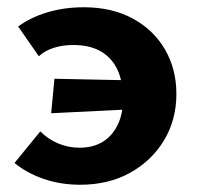

<svg xmlns="http://www.w3.org/2000/svg" viewBox="-20 -501 549 529"><path d="M130 -284 373 -279 364 -201 121 -189ZM211 -481Q289 -481 346.5 -449.5Q404 -418 435 -364Q466 -310 466 -242Q466 -171 432 -114.5Q398 -58 338.5 -25Q279 8 201 8Q147 8 100.5 -8Q54 -24 20 -52L91 -139Q113 -117 141 -105.5Q169 -94 199 -94Q236 -94 262.5 -110Q289 -126 304 -156.5Q319 -187 319 -230Q319 -275 304 -308Q289 -341 258.5 -359Q228 -377 182 -377Q152 -377 127.5 -369Q103 -361 87 -346L30 -428Q64 -453 110.5 -467Q157 -481 211 -481Z"/></svg>

Font: Ysabeau SC ExtraBold
Style: Regular
Weight: 800
Designer: Christian Thalmann (Catharsis Fonts)
Version: Version 2.001;gftools[0.9.30]; featfreeze: smcp